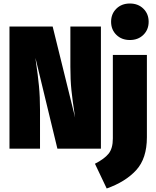

<svg xmlns="http://www.w3.org/2000/svg" viewBox="-20 -847 891 1094"><path d="M555 0H307L182 -517L185 -493Q196 -419 202 -357Q208 -295 208 -220V0H34V-696H280L408 -177L405 -197Q393 -276 387 -333Q381 -390 381 -467V-696H555ZM817 -65Q817 56 756 122.5Q695 189 588 227L521 86Q574 59 598.5 29Q623 -1 623 -58V-534H817ZM827 -723Q827 -678 797 -648.5Q767 -619 720 -619Q673 -619 643 -648.5Q613 -678 613 -723Q613 -768 643 -797.5Q673 -827 720 -827Q767 -827 797 -797.5Q827 -768 827 -723Z"/></svg>

Font: Fira Sans Condensed Black
Style: Regular
Weight: 900
Width: 3
Designer: Carrois Corporate & Edenspiekermann AG
Foundry: Carrois Corporate GbR & Edenspiekermann AG
Version: Version 4.203